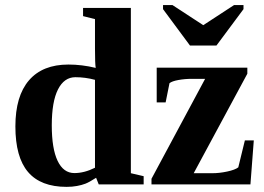

<svg xmlns="http://www.w3.org/2000/svg" viewBox="-20 -725 1040 755"><path d="M357.9 -25.9Q330.6 -8.3 315.9 -2.7Q301.3 2.9 282.7 6.3Q264.2 9.8 241.7 9.8Q140.1 9.8 90.3 -48.6Q40.5 -106.9 40.5 -228Q40.5 -347.2 94 -409.2Q147.5 -471.2 249 -471.2Q302.2 -471.2 356.4 -458Q353.5 -474.1 353.5 -533.7V-649.9L306.6 -661.6V-693.8H494.6V-43.9L544.9 -32.2V0H368.2ZM183.6 -231.9Q183.6 -140.6 206.5 -92.5Q229.5 -44.4 272.5 -44.4Q311.5 -44.4 353.5 -65.4V-411.1Q315.4 -421.4 276.4 -421.4Q232.4 -421.4 208 -373.3Q183.6 -325.2 183.6 -231.9ZM575.7 0V-22L786.6 -415H734.4Q707 -415 681.6 -410.4Q656.2 -405.8 646.5 -397.9L631.3 -322.3H596.2V-459H952.6V-435.1L741.7 -43.9H814.9Q842.8 -43.9 873.5 -50.5Q904.3 -57.1 917 -66.9L942.9 -172.9H978L964.8 0ZM937.5 -705.1V-689L831.1 -545.9H727.1L621.1 -689V-705.1H658.2L779.3 -626L900.4 -705.1Z"/></svg>

Font: Liberation Serif
Style: Bold
Weight: 700
Designer: Steve Matteson
Foundry: Ascender Corporation
Version: Version 2.1.5